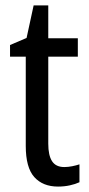

<svg xmlns="http://www.w3.org/2000/svg" viewBox="-20 -678 330 708"><path d="M217 -62Q231 -62 246 -65Q261 -68 273 -72V-6Q258 1 237.5 5.5Q217 10 194 10Q138 10 106.5 -25Q75 -60 75 -140V-469H17V-512L78 -538L104 -658H158V-537H267V-469H158V-148Q158 -105 172 -83.5Q186 -62 217 -62Z"/></svg>

Font: Noto Sans Thai Looped Condensed
Style: Regular
Weight: 400
Width: 3
Designer: Sasikarn Vongin, Ben Mitchell
Foundry: The Fontpad Ltd
Version: Version 1.001; ttfautohint (v1.8.4.7-5d5b)